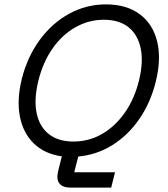

<svg xmlns="http://www.w3.org/2000/svg" viewBox="-20 -705 765 875"><path d="M300.8 150Q265.8 150 250.8 131.2Q235.8 112.5 245 75L261.7 7.5Q184.2 -3.3 135 -50.4Q85.8 -97.5 70.8 -173.3Q55.8 -249.2 79.2 -345Q105 -446.7 161.2 -523.3Q217.5 -600 295.4 -642.5Q373.3 -685 462.5 -685Q556.7 -685 616.7 -640.4Q676.7 -595.8 696.2 -515.8Q715.8 -435.8 689.2 -330Q665 -234.2 613.3 -160.4Q561.7 -86.7 490.8 -42.9Q420 0.8 336.7 8.3L318.3 80H504.2L486.7 150ZM315 -60Q385 -60 444.6 -94.2Q504.2 -128.3 548.3 -190.8Q592.5 -253.3 613.3 -337.5Q634.2 -422.5 621.2 -484.6Q608.3 -546.7 565.8 -580.8Q523.3 -615 453.3 -615Q384.2 -615 323.8 -580.8Q263.3 -546.7 219.6 -484.2Q175.8 -421.7 155 -337.5Q134.2 -253.3 146.7 -190.8Q159.2 -128.3 202.1 -94.2Q245 -60 315 -60Z"/></svg>

Font: Funnel Sans Light
Style: Italic
Weight: 300
Italic angle: -14.036°
Designer: NORD ID, Kristian Moeller
Foundry: Dicotype
Version: Version 1.000